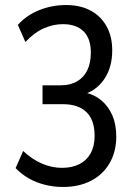

<svg xmlns="http://www.w3.org/2000/svg" viewBox="-20 -734 538 763"><path d="M230 9Q194 9 159.5 0.5Q125 -8 95.5 -24.5Q66 -41 42 -66L72 -134Q107 -101 146.5 -84Q186 -67 226 -67Q266 -67 295 -81.5Q324 -96 340 -124.5Q356 -153 356 -194Q356 -257 323.5 -288.5Q291 -320 230 -320H149V-395H222Q258 -395 285 -410Q312 -425 326.5 -454Q341 -483 341 -525Q341 -581 312 -609.5Q283 -638 230 -638Q191 -638 153 -621Q115 -604 81 -567L51 -635Q86 -674 136.5 -694Q187 -714 243 -714Q299 -714 340 -692Q381 -670 403.5 -629.5Q426 -589 426 -534Q426 -470 397.5 -424.5Q369 -379 319 -361V-366Q356 -358 383.5 -334.5Q411 -311 426.5 -275.5Q442 -240 442 -191Q442 -131 415.5 -85.5Q389 -40 341.5 -15.5Q294 9 230 9Z"/></svg>

Font: Nunito Sans 10pt Condensed Medium
Style: Regular
Weight: 500
Width: 3
Designer: Vernon Adams
Foundry: Vernon Adams
Version: Version 3.101;gftools[0.9.27]